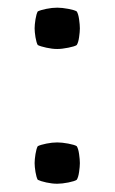

<svg xmlns="http://www.w3.org/2000/svg" viewBox="-20 -460 292 488"><path d="M68 -45.5Q68 -54.5 70.2 -68.5Q72.5 -82.5 76 -88.5Q83 -92 97.8 -95Q112.5 -98 125.5 -98Q137.5 -98 153.5 -95Q169.5 -92 175 -88.5Q179 -82.5 181 -68.5Q183 -54.5 183 -45.5Q183 -36.5 181 -22.8Q179 -9 175 -3Q170 0.5 153.8 3.8Q137.5 7 125.5 7Q112.5 7 97.8 3.8Q83 0.5 76 -3Q72.5 -9 70.2 -22.8Q68 -36.5 68 -45.5ZM68 -388Q68 -397 70.2 -411Q72.5 -425 76 -431Q83 -434.5 97.8 -437.5Q112.5 -440.5 125.5 -440.5Q137.5 -440.5 153.5 -437.5Q169.5 -434.5 175 -431Q179 -425 181 -411Q183 -397 183 -388Q183 -379 181 -365.2Q179 -351.5 175 -345.5Q170 -342 153.8 -338.8Q137.5 -335.5 125.5 -335.5Q112.5 -335.5 97.8 -338.8Q83 -342 76 -345.5Q72.5 -351.5 70.2 -365.2Q68 -379 68 -388Z"/></svg>

Font: Signika Negative SC Light
Style: Regular
Weight: 300
Designer: Anna Giedryś
Foundry: Anna Giedryś
Version: Version 2.000; ttfautohint (v1.8.3) -l 8 -r 50 -G 200 -x 9 -